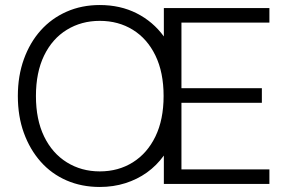

<svg xmlns="http://www.w3.org/2000/svg" viewBox="-20 -732 1153 764"><path d="M377 12Q305 12 245 -14Q185 -40 142 -88.5Q99 -137 75 -203Q51 -269 51 -350Q51 -430 75 -496.5Q99 -563 142 -611Q185 -659 245 -685.5Q305 -712 377 -712Q459 -712 524 -679Q589 -646 632 -587V-700H1052V-642H702V-381H1022V-323H702V-58H1052V0H632V-113Q603 -73 564.5 -45.5Q526 -18 478.5 -3Q431 12 377 12ZM377 -50Q451 -50 508.5 -86Q566 -122 598.5 -189Q631 -256 631 -350Q631 -444 598.5 -511Q566 -578 508.5 -613.5Q451 -649 377 -649Q304 -649 246 -613.5Q188 -578 155.5 -511Q123 -444 123 -350Q123 -256 155.5 -189Q188 -122 246 -86Q304 -50 377 -50Z"/></svg>

Font: DM Sans 10pt Light
Style: Regular
Weight: 300
Version: Version 4.004;gftools[0.9.30]